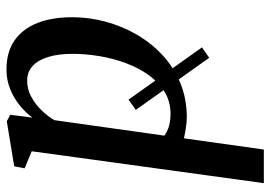

<svg xmlns="http://www.w3.org/2000/svg" viewBox="-144 -458 855 608"><g transform="rotate(-90 284.0 -153.5)"><path d="M438.5 58 405.5 81 240.5 -151.5 273 -174.5ZM8.5 254 109.5 -481 55.5 -503.5 62 -536.5 204.5 -560 225 -549 216 -479Q232 -500.5 254.8 -519Q277.5 -537.5 306.2 -549.2Q335 -561 368.5 -561Q424 -561 460.8 -535.2Q497.5 -509.5 515.8 -462.8Q534 -416 534 -352.5Q534 -300.5 520.2 -248.5Q506.5 -196.5 479.8 -150Q453 -103.5 414.5 -67.5Q376 -31.5 326.2 -10.8Q276.5 10 217 10Q201 10 183.8 7.2Q166.5 4.5 150.5 1L115 254ZM159 -61Q172.5 -51 190 -46.2Q207.5 -41.5 228 -41.5Q267 -41.5 297.5 -60.2Q328 -79 350.8 -110.8Q373.5 -142.5 388.5 -182.8Q403.5 -223 410.8 -266.8Q418 -310.5 418 -352.5Q418 -396.5 408.2 -428.5Q398.5 -460.5 379.8 -478Q361 -495.5 333 -495.5Q306 -495.5 282 -482.5Q258 -469.5 239 -449.8Q220 -430 208 -409.5Z"/></g></svg>

Font: Merriweather 36pt Medium
Style: Italic
Weight: 500
Italic angle: -7.8°
Version: Version 2.101